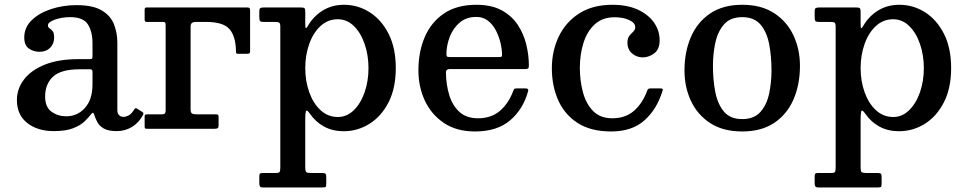

<svg xmlns="http://www.w3.org/2000/svg" viewBox="-20 -552 4146 823"><path d="M52.5 -123Q52.5 -171.5 82.8 -211.2Q113 -251 171.8 -274.8Q230.5 -298.5 316.5 -298.5H363.5Q372 -298.5 374.2 -300.5Q376.5 -302.5 376.5 -311.5V-367Q376.5 -415.5 357 -447Q337.5 -478.5 281 -478.5Q245 -478.5 215.2 -467.8Q185.5 -457 185.5 -443.5Q185.5 -435 192.2 -430.8Q199 -426.5 205.5 -418.8Q212 -411 212 -391Q212 -364 194.8 -347Q177.5 -330 150 -330Q123.5 -330 103.8 -343.8Q84 -357.5 84 -391.5Q84 -434.5 116 -465.5Q148 -496.5 199.2 -513.2Q250.5 -530 307.5 -530Q377.5 -530 415.5 -507.8Q453.5 -485.5 468.2 -448.8Q483 -412 483 -368.5V-80Q483 -65 490.8 -58Q498.5 -51 509 -51Q519.5 -51 531.2 -57Q543 -63 555.5 -83Q560.5 -91.5 567 -86.5L590.5 -72Q597 -67.5 593.5 -60Q576 -26.5 546.2 -8.2Q516.5 10 481 10H480.5Q443 10 423.8 -1.8Q404.5 -13.5 396.5 -29.8Q388.5 -46 384.5 -58.5Q381.5 -68.5 378.2 -68.5Q375 -68.5 368 -59.5Q359 -47.5 341.8 -31Q324.5 -14.5 293.2 -2.2Q262 10 210.5 10Q141 10 96.8 -24.8Q52.5 -59.5 52.5 -123ZM173.5 -138.5Q173.5 -92.5 201 -73Q228.5 -53.5 264 -53.5Q312 -53.5 344.2 -89.5Q376.5 -125.5 376.5 -191V-245Q376.5 -255 366.5 -255H321Q241.5 -255 207.5 -223.5Q173.5 -192 173.5 -138.5Z M675.5 -458H612Q605 -458 602.5 -459.8Q600 -461.5 600 -469V-510.5Q600 -520 607.5 -520H1040Q1047.5 -520 1049.8 -517Q1052 -514 1052 -505.5V-331.5Q1052 -324.5 1048.5 -323Q1045 -321.5 1038 -321.5H1001.5Q994 -321.5 992.8 -324Q991.5 -326.5 991.5 -333.5Q990 -398 963 -428Q936 -458 863.5 -458H819Q797 -458 797 -439.5V-82Q797 -70 802.5 -66Q808 -62 821 -62H903Q910 -62 913.5 -60.5Q917 -59 917 -52V-15Q917 -5.5 913.2 -2.8Q909.5 0 900.5 0H612.5Q605 0 602.5 -1.2Q600 -2.5 600 -10V-53Q600 -59.5 603.5 -60.8Q607 -62 613.5 -62H676.5Q690 -62 690 -77V-443Q690 -453 687.8 -455.5Q685.5 -458 675.5 -458Z M1091.5 -479V-503Q1091.5 -514.5 1096 -517.2Q1100.5 -520 1111 -520H1269.5Q1281 -520 1284.8 -517Q1288.5 -514 1288.5 -503V-450Q1288.5 -432.5 1291 -431.5Q1293.5 -430.5 1298.5 -439Q1322.5 -481.5 1362.8 -506.5Q1403 -531.5 1454.5 -531.5Q1514.5 -531.5 1565 -499.2Q1615.5 -467 1646 -406.5Q1676.5 -346 1676.5 -260Q1676.5 -174.5 1645.8 -114Q1615 -53.5 1564 -21.5Q1513 10.5 1453 10.5Q1406 10.5 1369.5 -9.2Q1333 -29 1308.5 -64.5Q1297.5 -80.5 1293 -77.5Q1288.5 -74.5 1288.5 -35.5V166Q1288.5 181.5 1292.8 185.5Q1297 189.5 1312 189.5H1361Q1372 189.5 1375.2 192.8Q1378.5 196 1378.5 208V235Q1378.5 246.5 1375.8 249Q1373 251.5 1361.5 251.5H1108Q1097.5 251.5 1094.5 247.2Q1091.5 243 1091.5 233V206.5Q1091.5 196.5 1093.8 193Q1096 189.5 1106 189.5H1161.5Q1175.5 189.5 1178.5 185Q1181.5 180.5 1181.5 166V-438Q1181.5 -452 1176.5 -455Q1171.5 -458 1158.5 -458H1110.5Q1097.5 -458 1094.5 -462.2Q1091.5 -466.5 1091.5 -479ZM1288.5 -260Q1288.5 -204.5 1305.5 -156.8Q1322.5 -109 1354 -79.8Q1385.5 -50.5 1428 -50.5Q1467 -50.5 1496.8 -79.8Q1526.5 -109 1543 -156.8Q1559.5 -204.5 1559.5 -260Q1559.5 -315.5 1543 -363.5Q1526.5 -411.5 1496.8 -440.5Q1467 -469.5 1428 -469.5Q1385.5 -469.5 1354 -440.5Q1322.5 -411.5 1305.5 -363.5Q1288.5 -315.5 1288.5 -260Z M1773.5 -250Q1773.5 -330 1801 -393.8Q1828.5 -457.5 1883.5 -494.5Q1938.5 -531.5 2022 -531.5Q2087 -531.5 2130.5 -507.8Q2174 -484 2199.5 -445.2Q2225 -406.5 2236 -360.8Q2247 -315 2247 -271Q2247 -261 2243.5 -258.5Q2240 -256 2229 -256H1907.5Q1891.5 -256 1891.5 -241.5Q1892 -189 1905.8 -144.2Q1919.5 -99.5 1949.5 -72.2Q1979.5 -45 2029 -45Q2085.5 -45 2122.5 -76.5Q2159.5 -108 2179.5 -161Q2181.5 -166.5 2183.5 -169.8Q2185.5 -173 2193.5 -173H2233Q2246.5 -173 2244 -162Q2222.5 -83.5 2166.5 -36Q2110.5 11.5 2016 11.5Q1937 11.5 1883 -24.8Q1829 -61 1801.2 -120.5Q1773.5 -180 1773.5 -250ZM1907.5 -307.5H2118Q2127.5 -307.5 2129.8 -309Q2132 -310.5 2132 -316.5Q2132 -340.5 2125.2 -368.8Q2118.5 -397 2105.2 -422.2Q2092 -447.5 2071.2 -463.5Q2050.5 -479.5 2022 -479.5Q1979 -479.5 1950.8 -455.5Q1922.5 -431.5 1908.2 -395Q1894 -358.5 1893.5 -321Q1893.5 -313 1895.8 -310.2Q1898 -307.5 1907.5 -307.5Z M2345.5 -258.5Q2345.5 -333.5 2375.2 -395.5Q2405 -457.5 2462.8 -494.5Q2520.5 -531.5 2604.5 -531.5Q2668.5 -531.5 2713.8 -510.8Q2759 -490 2783.2 -455.5Q2807.5 -421 2807.5 -379.5Q2807.5 -340.5 2784.2 -323.2Q2761 -306 2735 -306Q2709.5 -306 2689.5 -322.8Q2669.5 -339.5 2669.5 -369.5Q2669.5 -388.5 2678 -398.8Q2686.5 -409 2694.8 -416.8Q2703 -424.5 2703 -435.5Q2703 -454 2677.2 -466Q2651.5 -478 2614 -478Q2562.5 -478 2529.5 -447.8Q2496.5 -417.5 2481 -368Q2465.5 -318.5 2465.5 -261.5Q2465.5 -206 2478.8 -156.5Q2492 -107 2522.5 -76Q2553 -45 2604.5 -45Q2661 -45 2697.8 -77.2Q2734.5 -109.5 2754 -163Q2756 -168.5 2758.8 -170.8Q2761.5 -173 2769.5 -173H2809.5Q2818 -173 2820 -171.2Q2822 -169.5 2820 -163Q2796 -84 2742.5 -36.2Q2689 11.5 2600 11.5Q2512 11.5 2455.8 -25Q2399.5 -61.5 2372.5 -123Q2345.5 -184.5 2345.5 -258.5Z M2914 -249.5Q2914 -329.5 2941.5 -393.2Q2969 -457 3024 -494.2Q3079 -531.5 3161.5 -531.5Q3244 -531.5 3299 -495.2Q3354 -459 3381.5 -399.5Q3409 -340 3409 -270Q3409 -190 3381.5 -126.2Q3354 -62.5 3299 -25.5Q3244 11.5 3161.5 11.5Q3079 11.5 3024 -24.5Q2969 -60.5 2941.5 -120Q2914 -179.5 2914 -249.5ZM3036 -270Q3036 -209.5 3046.2 -157.2Q3056.5 -105 3083.5 -73.2Q3110.5 -41.5 3161.5 -41.5Q3212.5 -41.5 3239.8 -72.5Q3267 -103.5 3277 -151.5Q3287 -199.5 3287 -250Q3287 -310.5 3277 -362.8Q3267 -415 3239.8 -446.8Q3212.5 -478.5 3161.5 -478.5Q3110.5 -478.5 3083.5 -447.5Q3056.5 -416.5 3046.2 -368.5Q3036 -320.5 3036 -270Z M3472 -479V-503Q3472 -514.5 3476.5 -517.2Q3481 -520 3491.5 -520H3650Q3661.5 -520 3665.2 -517Q3669 -514 3669 -503V-450Q3669 -432.5 3671.5 -431.5Q3674 -430.5 3679 -439Q3703 -481.5 3743.2 -506.5Q3783.5 -531.5 3835 -531.5Q3895 -531.5 3945.5 -499.2Q3996 -467 4026.5 -406.5Q4057 -346 4057 -260Q4057 -174.5 4026.2 -114Q3995.5 -53.5 3944.5 -21.5Q3893.5 10.5 3833.5 10.5Q3786.5 10.5 3750 -9.2Q3713.5 -29 3689 -64.5Q3678 -80.5 3673.5 -77.5Q3669 -74.5 3669 -35.5V166Q3669 181.5 3673.2 185.5Q3677.5 189.5 3692.5 189.5H3741.5Q3752.5 189.5 3755.8 192.8Q3759 196 3759 208V235Q3759 246.5 3756.2 249Q3753.5 251.5 3742 251.5H3488.5Q3478 251.5 3475 247.2Q3472 243 3472 233V206.5Q3472 196.5 3474.2 193Q3476.5 189.5 3486.5 189.5H3542Q3556 189.5 3559 185Q3562 180.5 3562 166V-438Q3562 -452 3557 -455Q3552 -458 3539 -458H3491Q3478 -458 3475 -462.2Q3472 -466.5 3472 -479ZM3669 -260Q3669 -204.5 3686 -156.8Q3703 -109 3734.5 -79.8Q3766 -50.5 3808.5 -50.5Q3847.5 -50.5 3877.2 -79.8Q3907 -109 3923.5 -156.8Q3940 -204.5 3940 -260Q3940 -315.5 3923.5 -363.5Q3907 -411.5 3877.2 -440.5Q3847.5 -469.5 3808.5 -469.5Q3766 -469.5 3734.5 -440.5Q3703 -411.5 3686 -363.5Q3669 -315.5 3669 -260Z"/></svg>

Font: Besley* Medium
Style: Regular
Weight: 500
Designer: Owen Earl
Foundry: indestructible type*
Version: Version 3.000; ttfautohint (v1.8.3)